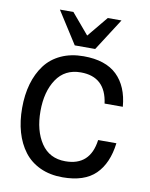

<svg xmlns="http://www.w3.org/2000/svg" viewBox="-85 -794 689 881"><g transform="rotate(10 259.5 -354.0)"><path d="M313 -582H217.8L122.1 -731.9H185.1L266.1 -636.2L345.2 -731.9H409.2ZM267.1 -464.8Q192.9 -464.8 154.1 -406.7Q115.2 -348.6 115.2 -257.8Q115.2 -167 154.1 -108.9Q192.9 -50.8 267.1 -50.8Q382.8 -50.8 398.9 -172.9H483.9Q472.2 -77.6 420.4 -26.9Q368.7 23.9 267.1 23.9Q208 23.9 162.4 2.7Q116.7 -18.6 87.9 -56.6Q59.1 -94.7 44.4 -145.5Q29.8 -196.3 29.8 -257.8Q29.8 -319.3 44.4 -370.1Q59.1 -420.9 87.6 -459.2Q116.2 -497.6 162.1 -518.8Q208 -540 267.1 -540Q369.6 -540 422.9 -488.5Q476.1 -437 483.9 -342.8H398.9Q382.8 -464.8 267.1 -464.8Z"/></g></svg>

Font: Miedinger*
Style: Book
Weight: 400
Version: Version 001.000